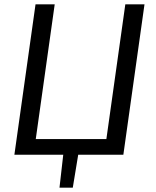

<svg xmlns="http://www.w3.org/2000/svg" viewBox="-20 -710 714 881"><path d="M231 -690 134 0H46L143 -690ZM500 -72 490 0H97L107 -72ZM643 -690 546 0H458L555 -690ZM340 -7 314 151H253L271 -7Z"/></svg>

Font: Exo 2
Style: Italic
Weight: 400
Italic angle: -8°
Designer: Natanael Gama
Foundry: Natanael Gama
Version: Version 2.010